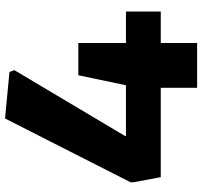

<svg xmlns="http://www.w3.org/2000/svg" viewBox="-40 -750 790 750"><g transform="rotate(-90 355.0 -375.0)"><path d="M18 -249V-260L267 -750H271L449 -733L456 -714L199 -282V-278H397L436 -464H562V-278H685V-142H562V0H387V-142H38Z"/></g></svg>

Font: Encode Sans Wide
Style: Bold
Weight: 700
Designer: Pablo Impallari, Andres Torresi
Foundry: Pablo Impallari, Andres Torresi
Version: Version 1.000; ttfautohint (v1.00) -l 8 -r 50 -G 200 -x 14 -